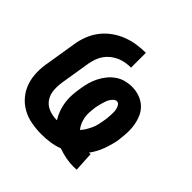

<svg xmlns="http://www.w3.org/2000/svg" viewBox="-148 -663 797 797"><g transform="rotate(45 250.0 -264.5)"><path d="M393 9Q369 9 346 4.5Q323 0 301 -8Q277 1 252 4.5Q227 8 202 8Q172 8 142.5 2.5Q113 -3 88 -17Q63 -31 44.5 -53.5Q26 -76 17 -103.5Q8 -131 7.5 -161.5Q7 -192 13 -222L34 -352Q38 -379 48 -405Q58 -431 75 -453.5Q92 -476 115.5 -493Q139 -510 165 -520Q191 -530 217.5 -534Q244 -538 270 -538V-451Q255 -451 239 -448.5Q223 -446 208 -439.5Q193 -433 179.5 -422.5Q166 -412 156.5 -398.5Q147 -385 141.5 -369.5Q136 -354 133 -338L112 -208Q108 -184 109.5 -159.5Q111 -135 123.5 -116Q136 -97 158 -88Q180 -79 204 -79Q205 -79 205.5 -79Q206 -79 207 -79Q196 -96 189 -115.5Q182 -135 179 -156Q176 -177 177.5 -199Q179 -221 183 -243Q186 -262 191 -280Q196 -298 205 -316Q214 -334 226.5 -349.5Q239 -365 255.5 -376.5Q272 -388 291 -393Q310 -398 329 -398Q352 -398 373.5 -390.5Q395 -383 411 -368Q427 -353 435.5 -333Q444 -313 447.5 -290.5Q451 -268 449.5 -244.5Q448 -221 445 -198Q439 -167 427.5 -136Q416 -105 396 -78Q398 -78 400.5 -78Q403 -78 405 -79L410 8Q406 8 401.5 8.5Q397 9 393 9ZM303 -118Q312 -128 319 -139.5Q326 -151 331.5 -163Q337 -175 340 -187.5Q343 -200 345 -212Q347 -221 348 -230.5Q349 -240 349.5 -249.5Q350 -259 350 -268Q350 -277 348 -286Q346 -295 341 -303Q336 -311 327 -311Q319 -311 312.5 -304.5Q306 -298 301.5 -291Q297 -284 294.5 -276Q292 -268 289.5 -260.5Q287 -253 285.5 -245Q284 -237 282 -229Q280 -214 279 -199Q278 -184 280.5 -169.5Q283 -155 288.5 -142Q294 -129 303 -118Z"/></g></svg>

Font: Iosevka Curly Slab Oblique
Style: Bold
Weight: 700
Italic angle: -9°
Monospace: yes
Designer: Belleve Invis
Foundry: Belleve Invis
Version: Version 11.1.0; ttfautohint (v1.8.3)